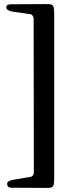

<svg xmlns="http://www.w3.org/2000/svg" viewBox="-20 -721 396 942"><path d="M11 0ZM246 150V-649Q246 -675 243 -685.5Q240 -696 232.5 -698.5Q225 -701 205 -701L34 -700Q24 -700 17.5 -697Q11 -694 11 -684Q11 -669 46 -663L126 -652Q135 -651 140 -644Q145 -637 145 -629L146 124Q146 133 141.5 139.5Q137 146 128 147L51 160Q36 162 25.5 167Q15 172 15 180Q15 200 36 200L206 201Q225 201 232.5 198.5Q240 196 243 186Q246 176 246 150Z"/></svg>

Font: EB Garamond
Style: Bold
Weight: 700
Designer: Georg Duffner and Octavio Pardo
Foundry: Georg Duffner
Version: Version 1.000; ttfautohint (v1.6)